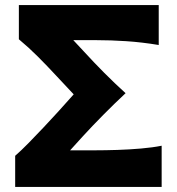

<svg xmlns="http://www.w3.org/2000/svg" viewBox="-20 -733 696 753"><path d="M39.5 0V-122Q62.5 -142 92 -172Q121.5 -202 152 -234.5Q182.5 -267 208.5 -295.5L269 -363L202 -434.5Q164.5 -475 128.5 -511Q92.5 -547 54 -579V-713H602.5V-556.5Q536.5 -567.5 475.2 -571.5Q414 -575.5 359.5 -575.5H267.5L310 -530Q347 -489.5 388.2 -448Q429.5 -406.5 472.5 -367.5Q428 -326 384.8 -282.2Q341.5 -238.5 304.5 -198L255 -143.5H354Q393 -143.5 440 -145Q487 -146.5 533 -150.5Q579 -154.5 614 -161.5V0Z"/></svg>

Font: Commissioner Flair
Style: Bold
Weight: 700
Designer: Kostas Bartsokas
Foundry: Kostas Bartsokas
Version: Version 1.000; ttfautohint (v1.8.3)